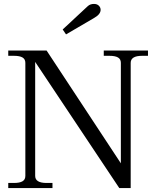

<svg xmlns="http://www.w3.org/2000/svg" viewBox="-20 -957 795 977"><path d="M299 -807 414 -914Q415 -915 427 -926Q439 -937 458 -937Q474 -937 483 -928Q492 -919 492 -907Q492 -884 458 -865L316 -782ZM22 -26H51Q80 -26 94.5 -34.5Q109 -43 109 -62V-637Q109 -656 94.5 -664.5Q80 -673 51 -673H22V-700H217L595 -126V-637Q595 -656 580.5 -664.5Q566 -673 537 -673H508V-700H733V-673H703Q645 -673 645 -637V0H587L159 -642V-62Q159 -26 217 -26H247V0H22Z"/></svg>

Font: TavirajRegular
Style: Regular
Weight: 400
Designer: Katatrad Team
Foundry: CadsonDemak
Version: Version 1.001